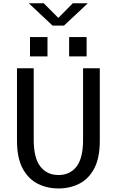

<svg xmlns="http://www.w3.org/2000/svg" viewBox="-20 -1104 690 1136"><path d="M326 11Q259 11 203.2 -17Q147.5 -45 114 -107.2Q80.5 -169.5 80.5 -272V-700H179.5V-276.5Q179.5 -169 218.8 -118.8Q258 -68.5 326 -68.5Q394.5 -68.5 433 -118.8Q471.5 -169 471.5 -276.5V-700H570.5V-272Q570.5 -169.5 537.5 -107.2Q504.5 -45 449 -17Q393.5 11 326 11ZM157.5 -884.5H261V-770.5H157.5ZM389 -884.5H492.5V-770.5H389ZM150.5 -1084.5H239L325 -998L410.5 -1084.5H499.5L358.5 -952.5H291Z"/></svg>

Font: Trispace
Style: Regular
Weight: 400
Designer: Tyler Finck
Foundry: Etcetera Type Company
Version: Version 1.210; ttfautohint (v1.8.3)